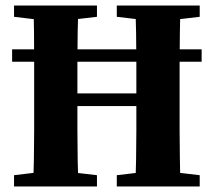

<svg xmlns="http://www.w3.org/2000/svg" viewBox="-20 -677 776 697"><path d="M100 0Q102 -46 103 -98Q104 -150 104 -204Q104 -258 104 -310V-350Q104 -401 104 -454.5Q104 -508 103.5 -559.5Q103 -611 101 -657H265Q263 -612 262 -560Q261 -508 261 -456Q261 -404 261 -354V-314Q261 -260 261 -205.5Q261 -151 262 -99Q263 -47 265 0ZM471 0Q473 -46 474 -98Q475 -150 475 -205Q475 -260 475 -314V-354Q475 -403 475 -455.5Q475 -508 474 -559.5Q473 -611 471 -657H635Q634 -612 633 -560Q632 -508 632 -455Q632 -402 632 -350V-310Q632 -259 632 -205Q632 -151 633 -99Q634 -47 635 0ZM31 0V-41L157 -56H203L332 -41V0ZM31 -616V-657H332V-616L203 -601H157ZM404 0V-41L532 -56H577L705 -41V0ZM404 -616V-657H705V-616L577 -601H532ZM24 -453V-498H712V-453ZM182 -292V-338H553V-292Z"/></svg>

Font: Source Serif 4 36pt
Style: Bold
Weight: 700
Designer: Frank Grießhammer
Foundry: Adobe Systems Incorporated
Version: Version 4.004;hotconv 1.0.116;makeotfexe 2.5.65601